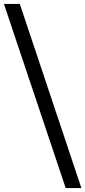

<svg xmlns="http://www.w3.org/2000/svg" viewBox="-77 -839 435 979"><path d="M24 -819 338 120H258L-57 -819Z"/></svg>

Font: Montserrat arm
Style: Regular
Weight: 400
Designer: Julieta Ulanovsky
Foundry: Julieta Ulanovsky
Version: Version 6.000;PS 006.000;hotconv 1.0.88;makeotf.lib2.5.64775